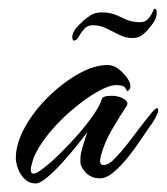

<svg xmlns="http://www.w3.org/2000/svg" viewBox="-20 -418 390 449"><path d="M64 11Q48 11 37.5 0.5Q27 -10 22 -24Q17 -38 17 -48Q17 -82 38 -120Q59 -158 92.5 -191Q126 -224 163 -245Q200 -266 232 -266Q255 -266 278 -235Q280 -232 282.5 -227Q285 -222 285 -217Q285 -208 278 -205Q277 -204 273.5 -211.5Q270 -219 252 -219Q235 -219 207 -203Q179 -187 148.5 -161Q118 -135 93.5 -105Q69 -75 58 -47Q56 -40 54 -33Q52 -26 52 -21Q52 -12 58 -12Q64 -12 74 -19Q95 -34 118 -56.5Q141 -79 162.5 -103.5Q184 -128 199 -150Q214 -172 218 -186Q220 -194 241 -194Q258 -194 270 -186.5Q282 -179 276 -170Q258 -143 241 -113.5Q224 -84 216 -54Q215 -50 214.5 -47Q214 -44 214 -42Q214 -32 222 -32Q231 -32 242 -41Q263 -61 286.5 -92.5Q310 -124 335 -155Q344 -165 347 -165Q350 -165 350 -160Q350 -156 348 -152Q344 -142 337 -131.5Q330 -121 324 -113Q319 -106 307 -88Q295 -70 279 -50Q263 -30 246 -15.5Q229 -1 214 -1Q193 -1 180.5 -14.5Q168 -28 168 -39Q168 -53 169 -58Q171 -68 175.5 -82Q180 -96 184 -109Q176 -98 160 -78Q144 -58 125.5 -37.5Q107 -17 90 -3Q73 11 64 11ZM152 -323Q151 -323 150 -326Q149 -329 149 -331Q149 -344 164 -359Q179 -374 186 -378Q198 -389 219 -389Q242 -389 263.5 -377.5Q285 -366 308 -366Q320 -366 327.5 -375Q335 -384 340 -397Q344 -399 346 -394Q349 -378 335.5 -360.5Q322 -343 315 -338Q305 -329 290 -329Q274 -329 259 -336.5Q244 -344 229 -351.5Q214 -359 197 -359Q184 -359 176.5 -350Q169 -341 164 -332Q159 -323 152 -323Z"/></svg>

Font: The Nautigal
Style: Bold
Weight: 700
Designer: Robert E. Leuschke
Foundry: Robert E. Leuschke
Version: Version 1.100; ttfautohint (v1.8.3)